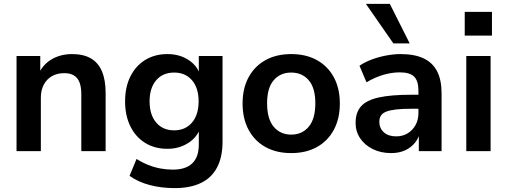

<svg xmlns="http://www.w3.org/2000/svg" viewBox="-20 -777 2607 987"><path d="M65 0V-489H187V-391H176Q198 -444 244.5 -471.5Q291 -499 350 -499Q409 -499 447 -477Q485 -455 504 -410.5Q523 -366 523 -298V0H398V-292Q398 -330 388.5 -354Q379 -378 359.5 -389.5Q340 -401 310 -401Q274 -401 247 -385.5Q220 -370 205 -341.5Q190 -313 190 -275V0Z M878 190Q810 190 750.5 174.5Q691 159 646 127L682 40Q710 58 741 70.5Q772 83 804 89Q836 95 868 95Q935 95 968.5 62.5Q1002 30 1002 -34V-124H1011Q996 -73 948.5 -42.5Q901 -12 841 -12Q775 -12 726 -42.5Q677 -73 650 -128Q623 -183 623 -256Q623 -329 650 -383.5Q677 -438 726 -468.5Q775 -499 841 -499Q903 -499 949.5 -468.5Q996 -438 1010 -388H1002V-489H1124V-49Q1124 30 1096 83.5Q1068 137 1013 163.5Q958 190 878 190ZM875 -107Q933 -107 967 -147Q1001 -187 1001 -256Q1001 -325 967 -364.5Q933 -404 875 -404Q817 -404 783 -364.5Q749 -325 749 -256Q749 -187 783 -147Q817 -107 875 -107Z M1477 10Q1401 10 1345 -21Q1289 -52 1258 -109.5Q1227 -167 1227 -245Q1227 -323 1258 -380Q1289 -437 1345 -468Q1401 -499 1477 -499Q1553 -499 1609 -468Q1665 -437 1696 -380Q1727 -323 1727 -245Q1727 -167 1696 -109.5Q1665 -52 1609 -21Q1553 10 1477 10ZM1477 -85Q1533 -85 1567 -125.5Q1601 -166 1601 -246Q1601 -325 1567 -364.5Q1533 -404 1477 -404Q1421 -404 1387 -364.5Q1353 -325 1353 -246Q1353 -166 1387 -125.5Q1421 -85 1477 -85Z M1991 10Q1938 10 1896.5 -10.5Q1855 -31 1831.5 -66Q1808 -101 1808 -145Q1808 -199 1836 -230.5Q1864 -262 1927 -276Q1990 -290 2096 -290H2146V-218H2097Q2050 -218 2018 -214.5Q1986 -211 1966.5 -203.5Q1947 -196 1938.5 -183Q1930 -170 1930 -151Q1930 -118 1953 -97Q1976 -76 2017 -76Q2050 -76 2075.5 -91.5Q2101 -107 2116 -134Q2131 -161 2131 -196V-311Q2131 -361 2109 -383Q2087 -405 2035 -405Q1994 -405 1951 -392.5Q1908 -380 1864 -354L1828 -439Q1854 -457 1889.5 -470.5Q1925 -484 1964.5 -491.5Q2004 -499 2039 -499Q2111 -499 2157.5 -477Q2204 -455 2227 -410.5Q2250 -366 2250 -296V0H2133V-104H2141Q2134 -69 2113.5 -43.5Q2093 -18 2062 -4Q2031 10 1991 10ZM2002 -554 1861 -757H1984L2086 -554Z M2369 -594V-716H2509V-594ZM2377 0V-489H2502V0Z"/></svg>

Font: Nunito Sans 12pt ExtraLight 12pt
Style: Bold
Weight: 700
Version: Version 3.101;gftools[0.9.27]